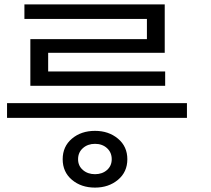

<svg xmlns="http://www.w3.org/2000/svg" viewBox="-20 -771 960 873"><path d="M412 82Q349 82 307 46.5Q265 11 265 -47Q265 -105 307 -140.5Q349 -176 412 -176Q474 -176 516.5 -140.5Q559 -105 559 -47Q559 11 516.5 46.5Q474 82 412 82ZM412 21Q445 21 466.5 2Q488 -17 488 -47Q488 -78 466.5 -97.5Q445 -117 412 -117Q379 -117 357 -97.5Q335 -78 335 -47Q335 -17 357 2Q379 21 412 21ZM830 -235H12V-302H830ZM731 -381H118V-593H648V-707H729V-531H199V-446H731ZM729 -685H91V-751H729Z"/></svg>

Font: hexukorean05
Style: Book
Weight: 400
Designer: Jelle Bosma - Monotype Design Team
Foundry: Monotype Imaging Inc.
Version: Version 2.003